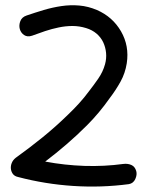

<svg xmlns="http://www.w3.org/2000/svg" viewBox="-20 -713 554 715"><path d="M487.3 -76.2Q491.2 -62.5 483.9 -46.4Q476.6 -30.3 460 -27.3Q357.4 -13.7 252.9 -20.5Q148.4 -27.3 47.9 -53.7Q34.2 -56.6 27.8 -65.4Q21.5 -74.2 20.5 -85Q19.5 -95.7 23.9 -106.4Q28.3 -117.2 38.1 -125Q89.8 -162.1 139.2 -202.1Q188.5 -242.2 234.4 -287.1Q254.9 -306.6 274.4 -328.1Q293.9 -349.6 310.5 -372.1Q328.1 -394.5 345.7 -419.9Q363.3 -445.3 371.1 -473.6Q377 -495.1 375 -516.1Q373 -537.1 364.3 -555.7Q355.5 -574.2 339.4 -587.9Q323.2 -601.6 300.8 -608.4Q275.4 -616.2 250 -616.2Q224.6 -616.2 198.7 -610.8Q172.9 -605.5 147.9 -597.2Q123 -588.9 99.6 -580.1Q82 -574.2 69.8 -582.5Q57.6 -590.8 53.7 -605Q49.8 -619.1 55.7 -634.3Q61.5 -649.4 79.1 -655.3Q110.4 -666 143.1 -675.8Q175.8 -685.5 209 -690.4Q242.2 -695.3 275.4 -692.4Q308.6 -689.5 340.8 -675.8Q399.4 -650.4 430.7 -596.2Q461.9 -542 452.1 -477.5Q446.3 -440.4 428.7 -408.7Q411.1 -377 388.7 -347.7Q349.6 -292 303.7 -246.1Q266.6 -209 228 -175.8Q189.5 -142.6 148.4 -111.3Q220.7 -97.7 294.4 -95.2Q368.2 -92.8 439.5 -102.5Q456.1 -104.5 469.2 -98.6Q482.4 -92.8 487.3 -76.2Z"/></svg>

Font: Schoolbell
Style: Regular
Weight: 400
Designer: Font Diner, Inc
Foundry: Font Diner, Inc
Version: Version 1.000